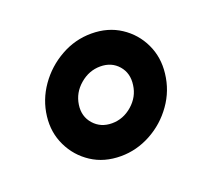

<svg xmlns="http://www.w3.org/2000/svg" viewBox="-64 -760 477 441"><g transform="rotate(-20 174.0 -540.0)"><path d="M164.5 -396Q123.5 -396 93 -416Q62.5 -436 46.8 -468.8Q31 -501.5 35.5 -540Q40 -579 63 -611.8Q86 -644.5 121 -664.2Q156 -684 196 -684Q236.5 -684 267 -664Q297.5 -644 313 -611.2Q328.5 -578.5 324 -540Q319.5 -499.5 296.2 -466.8Q273 -434 238 -415Q203 -396 164.5 -396ZM171 -474Q198.5 -474 220.5 -493.2Q242.5 -512.5 246 -540Q250 -568 233.5 -587Q217 -606 189.5 -606Q162 -606 139.8 -587Q117.5 -568 113.5 -540Q109.5 -512.5 126.5 -493.2Q143.5 -474 171 -474Z"/></g></svg>

Font: Urbanist Medium
Style: Italic
Weight: 500
Italic angle: -8°
Designer: Corey Hu
Foundry: Corey Hu
Version: Version 1.330; ttfautohint (v1.8.4.7-5d5b)